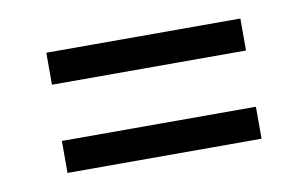

<svg xmlns="http://www.w3.org/2000/svg" viewBox="-39 -457 549 343"><g transform="rotate(-10 236.0 -286.0)"><path d="M412 -395V-337H60V-395ZM412 -235V-177H60V-235Z"/></g></svg>

Font: Leckerli One
Style: Regular
Weight: 400
Version: Version 1.001